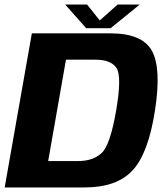

<svg xmlns="http://www.w3.org/2000/svg" viewBox="-32 -821 728 841"><path d="M-11.5 0H339Q479.5 0 548.8 -74.8Q618 -149.5 647 -338Q675.5 -522.5 633.2 -598.8Q591 -675 450.5 -675H107.5ZM179 -115.5 257 -559.5H387.5Q453.5 -559.5 478 -523.5Q502.5 -487.5 477 -338Q451 -186 413.2 -150.8Q375.5 -115.5 309.5 -115.5ZM345.5 -697.5H452.5L580 -801H483L405 -731.5L349.5 -801H253.5Z"/></svg>

Font: Anybody UltraCondensed Thin
Style: Bold Italic
Weight: 700
Italic angle: -10°
Version: Version 1.111